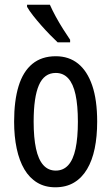

<svg xmlns="http://www.w3.org/2000/svg" viewBox="-20 -786 473 816"><path d="M393 -269Q393 -206 382.5 -155Q372 -104 350 -67Q328 -30 294.5 -10Q261 10 215 10Q171 10 138 -10Q105 -30 83.5 -66.5Q62 -103 51 -154.5Q40 -206 40 -269Q40 -358 59 -420Q78 -482 117.5 -514.5Q157 -547 217 -547Q273 -547 312 -515.5Q351 -484 372 -422.5Q393 -361 393 -269ZM123 -269Q123 -201 133 -154.5Q143 -108 164 -84.5Q185 -61 217 -61Q249 -61 270 -84Q291 -107 301 -153.5Q311 -200 311 -269Q311 -338 301 -384Q291 -430 270 -453Q249 -476 217 -476Q168 -476 145.5 -424.5Q123 -373 123 -269ZM192 -766Q202 -743 217 -715.5Q232 -688 248.5 -662Q265 -636 278 -617V-606H225Q211 -619 192.5 -638Q174 -657 155 -678.5Q136 -700 120 -720.5Q104 -741 95 -757V-766Z"/></svg>

Font: Noto Sans Display ExtraCondensed
Style: Regular
Weight: 400
Width: 2
Version: Version 2.003